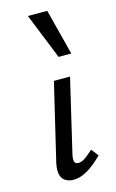

<svg xmlns="http://www.w3.org/2000/svg" viewBox="-112 -753 486 805"><g transform="rotate(-15 130.5 -350.5)"><path d="M104 6Q84 6 69.5 -3Q55 -12 50 -30.5Q45 -49 51 -79L131 -416H201L126 -97Q122 -78 125 -67.5Q128 -57 142 -57Q156 -57 171 -67.5Q186 -78 207 -97L231 -66Q198 -32 166 -13Q134 6 104 6ZM176 -508 96 -707H180L231 -508Z"/></g></svg>

Font: Ysabeau Office Medium
Style: Italic
Weight: 500
Italic angle: -12°
Designer: Christian Thalmann (Catharsis Fonts)
Version: Version 2.001;gftools[0.9.30]; featfreeze: tnum,lnum,ss02